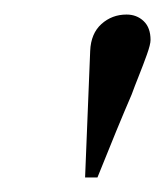

<svg xmlns="http://www.w3.org/2000/svg" viewBox="-20 -676 227 264"><path d="M104 -606Q105 -630 119.5 -643Q134 -656 154 -656Q168 -656 177.5 -647Q187 -638 187 -621Q187 -615 182 -601Q177 -587 171 -572Q165 -557 161 -546Q142 -502 114 -432H97Z"/></svg>

Font: Arapey
Style: Italic
Weight: 400
Italic angle: -12°
Designer: Eduardo Rodriguez Tunni
Foundry: Eduardo Rodriguez Tunni
Version: Version 3.000